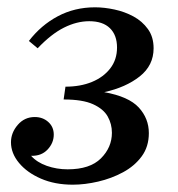

<svg xmlns="http://www.w3.org/2000/svg" viewBox="-20 -495 488 525"><path d="M265 -243Q332 -231 359.5 -201Q387 -171 387 -131Q387 -94 367.5 -67.5Q348 -41 316.5 -24Q285 -7 248.5 1.5Q212 10 179 10Q130 10 92 -6.5Q54 -23 32 -49.5Q10 -76 10 -106Q10 -132 28.5 -153.5Q47 -175 75 -175Q97 -175 112 -161.5Q127 -148 127 -127Q127 -104 110 -86Q93 -68 65 -69Q81 -51 108 -41.5Q135 -32 165 -32Q226 -32 256 -62Q286 -92 286 -132Q286 -156 274.5 -176.5Q263 -197 234.5 -210Q206 -223 154 -223L159 -258Q200 -258 231.5 -271Q263 -284 281.5 -308Q300 -332 300 -365Q300 -399 280.5 -418Q261 -437 224 -437Q190 -437 155 -419.5Q120 -402 83 -363L59 -383Q92 -426 138 -450.5Q184 -475 240 -475Q265 -475 293 -469Q321 -463 345 -450Q369 -437 384.5 -415.5Q400 -394 400 -363Q400 -316 362 -286Q324 -256 265 -243Z"/></svg>

Font: Brygada 1918 Medium
Style: Italic
Weight: 500
Italic angle: -8°
Designer: Mateusz Machalski | Borys Kosmynka | Przemek Hoffer
Foundry: NIEPODLEGLA 2018
Version: Version 3.006